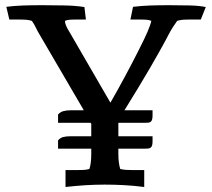

<svg xmlns="http://www.w3.org/2000/svg" viewBox="-20 -725 833 754"><path d="M559.1 -599.6Q564.5 -612.8 568.4 -623.3Q572.3 -633.8 574.2 -643.1Q564.9 -647 553 -647.7Q541 -648.4 526.4 -648.4H492.2L502.4 -698.2Q535.2 -702.1 569.3 -703.4Q603.5 -704.6 645 -704.6Q689.5 -704.6 726.1 -703.6Q762.7 -702.6 788.1 -697.3L768.6 -648.4H728.5Q714.4 -648.4 701.4 -647.7Q688.5 -647 675.8 -643.1Q667.5 -631.8 658.4 -617.7Q649.4 -603.5 639.6 -584.5Q639.6 -584.5 630.4 -566.9Q621.1 -549.3 605.2 -521.2Q589.4 -493.2 568.8 -457.5Q548.3 -421.9 525.9 -385.3L468.8 -292H579.1V-272Q579.1 -260.7 577.1 -254.9Q575.2 -249 571.3 -246.3Q567.4 -243.7 561.3 -243.2Q555.2 -242.7 546.9 -242.7H444.8V-189.9H579.1V-170.4Q579.1 -159.2 577.1 -153.3Q575.2 -147.5 571 -144.8Q566.9 -142.1 560.8 -141.6Q554.7 -141.1 546.4 -141.1H444.8V-122.1Q444.8 -101.6 446.8 -87.2Q448.7 -72.8 452.1 -61.5Q462.9 -58.6 475.3 -57.9Q487.8 -57.1 502 -57.1H546.4V9.3Q503.4 3.9 465.8 2Q428.2 0 391.6 0Q352.1 0 314.5 2.4Q276.9 4.9 237.3 9.3V-57.1H280.8Q294.9 -57.1 307.4 -57.6Q319.8 -58.1 331.1 -61.5Q338.4 -83.5 338.4 -120.6V-141.1H208V-173.8Q216.3 -183.6 228 -186.8Q239.7 -189.9 257.3 -189.9H338.4V-238.3L335.9 -242.7H208V-275.4Q216.8 -285.2 229 -288.6Q241.2 -292 259.3 -292H309.1L138.2 -584.5Q127 -603 120.4 -617.2Q113.8 -631.3 105 -643.1Q92.8 -647 79.8 -647.7Q66.9 -648.4 52.7 -648.4H16.6L4.9 -698.2Q35.6 -702.1 69.8 -703.4Q104 -704.6 145.5 -704.6Q194.3 -704.6 236.1 -703.6Q277.8 -702.6 311.5 -697.3L317.4 -648.4H282.7Q268.1 -648.4 255.9 -647.7Q243.7 -647 234.9 -643.1Q235.4 -637.2 236.6 -632.6Q237.8 -627.9 240 -622.8Q242.2 -617.7 245.6 -611.6Q249 -605.5 254.4 -596.7L413.6 -321.8Q427.2 -345.2 442.1 -372.1Q457 -398.9 471.7 -426.3Q486.3 -453.6 500.2 -480.2Q514.2 -506.8 525.6 -529.8Q537.1 -552.7 545.9 -570.8Q554.7 -588.9 559.1 -599.6Z"/></svg>

Font: Tienne
Style: Regular
Weight: 400
Designer: vernon adams
Foundry: vernon adams
Version: Version 1.001